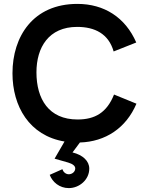

<svg xmlns="http://www.w3.org/2000/svg" viewBox="-20 -721 744 985"><path d="M680 -189 565 -236C528 -143 467 -108 378 -108C230 -108 167 -213 167 -350C167 -478 230 -583 376 -583C466 -583 537 -548 563 -457L679 -503C623 -632 514 -701 377 -701C150 -701 44 -534 44 -345C44 -176 130 -25 311 5L260 93L330 113C353 120 366 130 366 143C366 161 349 173 333 173C316 173 304 160 300 147L235 176C249 213 285 244 333 244C387 244 438 201 438 144C438 105 405 74 352 61L390 10C521 6 627 -64 680 -189Z"/></svg>

Font: FREAK Grotesk Next
Style: Bold
Weight: 700
Width: 3
Designer: La Scuola Open Source
Foundry: La Scuola Open Source
Version: Version 1.000;PS 1.0;hotconv 1.0.72;makeotf.lib2.5.5900